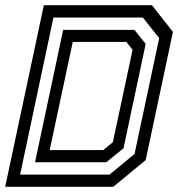

<svg xmlns="http://www.w3.org/2000/svg" viewBox="-32 -720 696 740"><path d="M-12 0 137 -700H553.5L634.5 -597L529.5 -103L404.5 0ZM159.5 -141.5H366L403 -172L479 -528L455 -558.5H248.5ZM45.5 -47H390L486.5 -126.5L581.5 -573L518.5 -652.5H174ZM103 -94.5 211.5 -605H486L529.5 -551L444 -148.5L377.5 -94.5Z"/></svg>

Font: Tourney Thin Medium
Style: Italic
Weight: 500
Italic angle: -12°
Version: Version 1.015